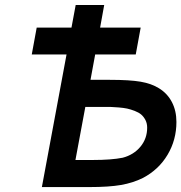

<svg xmlns="http://www.w3.org/2000/svg" viewBox="-20 -759 736 779"><path d="M286.1 -109.9H356.9Q432.6 -109.9 478 -119.1Q522.5 -130.9 549.8 -163.8Q577.1 -196.8 577.1 -241.2Q577.1 -258.3 570.1 -272Q563 -285.6 553 -294.2Q543 -302.7 526.4 -309.1Q509.8 -315.4 496.1 -318.4Q482.4 -321.3 462.4 -323Q442.4 -324.7 431.2 -325Q419.9 -325.2 402.8 -325.2H326.2ZM149.9 0 250 -538.1H108.9L128.9 -647H270L287.1 -738.8H402.8L386.2 -647H550.8L530.8 -538.1H366.2L347.2 -435.1H425.8Q506.3 -435.1 550.5 -427.5Q594.7 -419.9 625 -400.9Q659.2 -379.9 677.5 -344.7Q695.8 -309.6 695.8 -264.2Q695.8 -191.4 659.9 -131.1Q624 -70.8 560.1 -37.1Q520 -17.1 470.9 -8.5Q421.9 0 342.8 0Z"/></svg>

Font: Involve SemiBold Oblique
Style: Italic
Weight: 600
Italic angle: -10.5°
Designer: Stefan Peev
Foundry: Context Ltd.
Version: Version 1.001